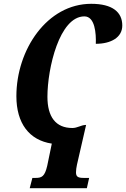

<svg xmlns="http://www.w3.org/2000/svg" viewBox="-20 -748 662 1008"><path d="M136 240H436L448 186H419C390 186 379 180 379 157C379 143 381 133 384 117L432 -92H429C405 -91 386 -76 360 -76C272 -76 229 -135 229 -240C229 -389 292 -662 423 -662C479 -662 485 -572 483 -518C562 -518 622 -551 622 -614C622 -684 571 -728 459 -728C227 -728 66 -487 66 -243C66 -101 133 -12 252 6L228 122C215 179 199 186 167 186H150Z"/></svg>

Font: Noto Serif Condensed Extra
Style: Italic
Weight: 800
Width: 3
Italic angle: -12°
Designer: Monotype Design Team
Foundry: Monotype Imaging Inc.
Version: Version 1.901